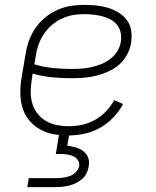

<svg xmlns="http://www.w3.org/2000/svg" viewBox="-20 -548 640 788"><path d="M260 8Q228 8 198.5 2.5Q169 -3 143.5 -17.5Q118 -32 99.5 -54.5Q81 -77 72.5 -105Q64 -133 63.5 -164Q63 -195 68 -226L85 -326Q89 -353 98.5 -380Q108 -407 124.5 -431.5Q141 -456 164.5 -475.5Q188 -495 215 -507Q242 -519 269.5 -523.5Q297 -528 325 -528Q350 -528 375 -525.5Q400 -523 423 -516Q446 -509 466.5 -496.5Q487 -484 501 -465Q515 -446 518.5 -421.5Q522 -397 518 -372Q514 -347 501 -323Q488 -299 468 -282Q448 -265 423.5 -254Q399 -243 374 -237Q349 -231 323.5 -229Q298 -227 274 -227Q232 -227 192 -231Q152 -235 114 -246L110 -219Q106 -194 106 -169.5Q106 -145 113 -122Q120 -99 134.5 -81Q149 -63 169.5 -51Q190 -39 214 -34.5Q238 -30 263 -30Q290 -30 317.5 -36Q345 -42 370 -56Q395 -70 415 -91Q435 -112 449 -137L485 -121Q469 -91 444 -65Q419 -39 389 -22.5Q359 -6 325.5 1Q292 8 260 8ZM274 -265Q294 -265 314.5 -266.5Q335 -268 355.5 -272.5Q376 -277 395.5 -285Q415 -293 433 -306.5Q451 -320 462 -338.5Q473 -357 476 -377Q479 -397 475 -415Q471 -433 460 -446.5Q449 -460 433 -468.5Q417 -477 399 -481.5Q381 -486 362.5 -488Q344 -490 325 -490Q302 -490 279 -486Q256 -482 233.5 -471.5Q211 -461 192 -444.5Q173 -428 159.5 -407.5Q146 -387 138 -364.5Q130 -342 127 -319L121 -284Q157 -273 196 -269Q235 -265 274 -265ZM92 220 98 183H213Q226 183 240 181Q254 179 267.5 174Q281 169 291.5 158Q302 147 305 133Q307 120 299.5 109Q292 98 280.5 93Q269 88 256 86Q243 84 230 84H209L223 0H265L256 50Q274 52 291 57Q308 62 322 72.5Q336 83 342 99.5Q348 116 344 135Q342 149 335.5 162.5Q329 176 317 186.5Q305 197 291.5 203.5Q278 210 264 213.5Q250 217 235.5 218.5Q221 220 207 220Z"/></svg>

Font: Iosevka Extralight Extended
Style: Italic
Weight: 200
Width: 7
Italic angle: -9°
Monospace: yes
Designer: Belleve Invis
Foundry: Belleve Invis
Version: Version 32.5.0; ttfautohint (v1.8.4)